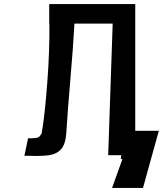

<svg xmlns="http://www.w3.org/2000/svg" viewBox="-20 -749 801 944"><path d="M761 -106 683 175H531L582 33H574L576 14H512L534 -633H346Q339 -508 326 -358.5Q313 -209 306 -95Q304 -67 297.5 -47Q291 -27 280 -15Q269 -3 253.5 4.5Q238 12 218 14.5Q198 17 173.5 17.5Q149 18 121 17Q107 17 100 17L118 -69Q143 -69 156.5 -70.5Q170 -72 177 -81.5Q184 -91 185 -95Q186 -99 189 -120Q200 -185 212 -337Q224 -489 223 -633H222V-729H645V-106Z"/></svg>

Font: OpenDyslexic
Style: Regular
Weight: 400
Designer: Abbie Gonzalez
Version: Version 0.920;hotconv 1.0.109;makeotfexe 2.5.65596